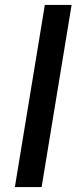

<svg xmlns="http://www.w3.org/2000/svg" viewBox="-20 -755 340 775"><path d="M40 0 161 -735H269L148 0Z"/></svg>

Font: Iosevka Aile Semibold Oblique
Style: Regular
Weight: 600
Italic angle: -9°
Designer: Belleve Invis
Foundry: Belleve Invis
Version: Version 31.1.0; ttfautohint (v1.8.4)